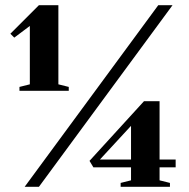

<svg xmlns="http://www.w3.org/2000/svg" viewBox="-20 -720 727 740"><path d="M55 -370V-385L95 -395V-620L35 -575L20 -590L130 -700H205V-395L245 -385V-370ZM75 0 590 -700H645L130 0ZM445 0V-15L485 -25V-75H340L325 -100L535 -330H595V-105H657V-75H595V-25L635 -15V0ZM365 -105H485V-235Z"/></svg>

Font: Yeseva One
Style: Regular
Weight: 400
Designer: Jovanny Lemonad
Foundry: Jovanny Lemonad
Version: Version 2.000